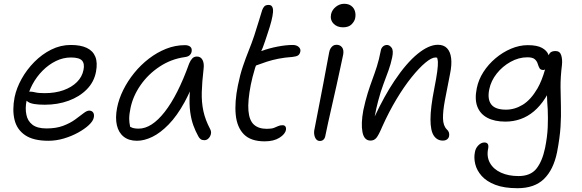

<svg xmlns="http://www.w3.org/2000/svg" viewBox="-20 -732 3069 1012"><path d="M235 10Q156 10 112.5 -19.5Q69 -49 56.5 -101Q44 -153 57 -220Q67 -268 94 -316.5Q121 -365 161 -405.5Q201 -446 250 -470.5Q299 -495 353 -495Q405 -495 437.5 -479.5Q470 -464 482.5 -433Q495 -402 486 -354Q476 -300 437.5 -261Q399 -222 341.5 -201Q284 -180 216 -180Q149 -180 128 -195Q123 -198 120 -201Q112 -161 119 -128Q125 -95 150.5 -75Q176 -55 225 -55Q276 -55 313 -69Q350 -83 376 -102Q402 -121 420 -135Q438 -149 450 -149Q464 -149 471 -139Q478 -129 474 -111Q470 -93 448 -72.5Q426 -52 391.5 -33Q357 -14 316.5 -2Q276 10 235 10ZM134 -249Q137 -249 140 -249Q151 -249 167 -245Q183 -241 216 -241Q271 -241 314.5 -256.5Q358 -272 385.5 -299.5Q413 -327 420 -363Q427 -396 412.5 -412.5Q398 -429 354 -429Q313 -429 275 -410.5Q237 -392 205 -360Q173 -328 151 -287Q141 -268 134 -249Z M702 10Q659 10 632 -11.5Q605 -33 596 -72Q587 -111 597 -163Q606 -210 629.5 -257.5Q653 -305 687.5 -347.5Q722 -390 765 -423Q808 -456 856 -475Q904 -494 955 -494Q973 -494 983 -485.5Q993 -477 990 -460Q988 -449 979.5 -441Q971 -433 954 -431Q882 -421 821.5 -381Q761 -341 721 -283.5Q681 -226 668 -163Q661 -131 661 -105Q661 -87 666 -64Q668 -62 670 -62Q683 -54 711 -54Q779 -54 848 -142Q917 -230 977 -397Q984 -414 993.5 -424Q1003 -434 1018 -434Q1038 -434 1047.5 -416Q1057 -398 1053 -368Q1045 -300 1043.5 -246.5Q1042 -193 1052 -146.5Q1062 -100 1088 -51Q1093 -42 1092.5 -32Q1092 -22 1087 -13Q1082 -4 1074.5 1.5Q1067 7 1058 7Q1045 7 1037.5 1.5Q1030 -4 1025 -14Q1010 -41 999 -71.5Q988 -102 982.5 -142Q977 -182 980 -238Q980 -244 981 -250Q967 -220 953 -194Q913 -121 869 -76Q825 -31 782.5 -10.5Q740 10 702 10Z M1375 13Q1302 13 1265.5 -24Q1229 -61 1222.5 -127.5Q1216 -194 1234 -282Q1245 -337 1260 -381.5Q1275 -426 1291 -465.5Q1307 -505 1320 -544Q1336 -593 1345 -623.5Q1354 -654 1362 -679Q1366 -690 1373 -698Q1380 -706 1396 -706Q1405 -706 1410 -702Q1421 -693 1419 -668Q1416 -630 1391 -557Q1377 -513 1365 -481Q1361 -472 1357 -463Q1359 -463 1361 -464Q1399 -478 1443.5 -486.5Q1488 -495 1523 -495Q1543 -495 1554.5 -484.5Q1566 -474 1563 -460Q1560 -446 1551 -440Q1542 -434 1522 -432Q1480 -429 1447.5 -422.5Q1415 -416 1387 -407Q1359 -398 1330 -387Q1329 -387 1329 -386Q1324 -374 1321 -361Q1311 -329 1302 -286Q1285 -199 1289.5 -148Q1294 -97 1318.5 -75Q1343 -53 1386 -53Q1411 -53 1424 -58Q1437 -63 1446.5 -67.5Q1456 -72 1469 -72Q1480 -72 1484.5 -65Q1489 -58 1487 -47Q1483 -25 1453 -6Q1423 13 1375 13Z M1666 11Q1654 11 1646.5 2Q1639 -7 1636.5 -22Q1634 -37 1638 -53Q1654 -137 1665.5 -195Q1677 -253 1685 -296Q1693 -339 1700 -376.5Q1707 -414 1715 -456Q1717 -468 1722.5 -477Q1728 -486 1735.5 -491Q1743 -496 1754 -496Q1772 -496 1782.5 -483Q1793 -470 1789 -445Q1784 -422 1775 -379.5Q1766 -337 1754.5 -285Q1743 -233 1731 -181Q1719 -129 1709.5 -85.5Q1700 -42 1695 -17Q1693 -4 1685.5 3.5Q1678 11 1666 11ZM1788 -588Q1756 -588 1737.5 -608Q1719 -628 1725 -657Q1730 -680 1750 -696Q1770 -712 1794 -712Q1817 -712 1831.5 -701Q1846 -690 1851 -672.5Q1856 -655 1852 -636Q1849 -620 1833.5 -604Q1818 -588 1788 -588Z M2314 9Q2284 9 2266.5 -17Q2249 -43 2249 -103.5Q2249 -164 2269 -265Q2280 -321 2284.5 -354.5Q2289 -388 2288 -407Q2287 -419 2284 -428Q2280 -429 2275 -429Q2255 -429 2222 -401.5Q2189 -374 2149.5 -325Q2110 -276 2070 -209.5Q2030 -143 1995 -65Q1976 -20 1964 -5.5Q1952 9 1933 9Q1899 9 1890.5 -36Q1882 -81 1895 -151Q1906 -202 1918 -240.5Q1930 -279 1942.5 -312.5Q1955 -346 1966.5 -382Q1978 -418 1987 -465Q1989 -478 1998 -486.5Q2007 -495 2020 -495Q2033 -495 2044 -480.5Q2055 -466 2047 -429Q2040 -395 2028 -361.5Q2016 -328 2001 -288.5Q1986 -249 1973 -199Q1963 -162 1955 -118Q2006 -227 2059 -306Q2122 -400 2181 -448Q2240 -496 2288 -496Q2319 -496 2336.5 -477.5Q2354 -459 2358 -424.5Q2362 -390 2352 -342Q2336 -262 2325 -203.5Q2314 -145 2315 -107Q2316 -69 2335 -50Q2343 -43 2346 -34Q2349 -25 2347 -14Q2345 -4 2336.5 2.5Q2328 9 2314 9Z M2708 260Q2637 260 2590.5 242Q2544 224 2518.5 195Q2493 166 2485 133Q2477 100 2483 71Q2486 50 2501 34.5Q2516 19 2533 19Q2546 19 2551 27Q2556 35 2553 51Q2544 94 2562.5 127Q2581 160 2620.5 178Q2660 196 2713 196Q2776 196 2807 157.5Q2838 119 2853 48Q2865 -12 2867 -61.5Q2869 -111 2867 -155Q2864 -193 2863 -230Q2858 -222 2854 -215Q2827 -173 2794.5 -145.5Q2762 -118 2724 -104.5Q2686 -91 2644 -91Q2587 -91 2549 -111Q2511 -131 2496 -170Q2481 -209 2493 -267Q2502 -312 2528 -352.5Q2554 -393 2592 -425Q2630 -457 2674 -475.5Q2718 -494 2762 -494Q2811 -494 2837 -479.5Q2863 -465 2871 -443Q2871 -442 2872 -441Q2875 -449 2880 -454Q2889 -463 2908 -463Q2931 -463 2938 -441Q2945 -419 2942 -390Q2934 -325 2934.5 -273Q2935 -221 2936.5 -171.5Q2938 -122 2934.5 -64.5Q2931 -7 2916 71Q2897 163 2847 211.5Q2797 260 2708 260ZM2853 -366Q2848 -363 2844 -363Q2829 -363 2823.5 -373Q2818 -383 2814 -396.5Q2810 -410 2798.5 -420Q2787 -430 2760 -430Q2714 -430 2671 -406Q2628 -382 2598 -344Q2568 -306 2559 -262Q2548 -210 2569 -182Q2590 -154 2647 -154Q2693 -154 2735.5 -180Q2778 -206 2813 -266Q2836 -306 2853 -366Z"/></svg>

Font: Shantell Sans Light Light
Style: Italic
Weight: 300
Italic angle: -11°
Version: Version 1.008;[ac192a2d6]